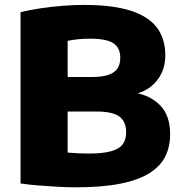

<svg xmlns="http://www.w3.org/2000/svg" viewBox="-20 -770 754 799"><path d="M294 9.5Q261.5 9.5 221.2 7.2Q181 5 140 1.8Q99 -1.5 65.5 -6.5V-719.5Q102.5 -728.5 147.5 -735.2Q192.5 -742 239.5 -745.8Q286.5 -749.5 329.5 -749.5Q449 -749.5 523.8 -725.5Q598.5 -701.5 633.2 -654.8Q668 -608 668 -539Q668 -498 652 -464.8Q636 -431.5 606.8 -408.8Q577.5 -386 538.5 -378L539 -384Q604 -374.5 646 -332Q688 -289.5 688 -211.5Q688 -159.5 667.8 -118.8Q647.5 -78 601.5 -49.2Q555.5 -20.5 480 -5.5Q404.5 9.5 294 9.5ZM349 -131Q409.5 -131 443.5 -141Q477.5 -151 491.2 -170.5Q505 -190 505 -219Q505 -264 476.8 -285Q448.5 -306 379 -306H240V-449.5H362Q405.5 -449.5 431.5 -458.5Q457.5 -467.5 469 -485.2Q480.5 -503 480.5 -529.5Q480.5 -570.5 452.5 -589.8Q424.5 -609 354 -609Q329 -609 305.8 -606.8Q282.5 -604.5 261.5 -600V-135Q286.5 -133 307 -132Q327.5 -131 349 -131Z"/></svg>

Font: Encode Sans SC SemiExpanded ExtraBold
Style: Regular
Weight: 800
Width: 6
Designer: Multiple Designers
Foundry: Impallari Type
Version: Version 3.002